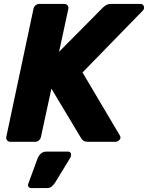

<svg xmlns="http://www.w3.org/2000/svg" viewBox="-20 -720 752 975"><path d="M32 0Q22 0 16 -7.5Q10 -15 12 -25L150 -675Q152 -686 160.5 -693Q169 -700 179 -700H306Q317 -700 323 -693Q329 -686 327 -675L280 -457L502 -681Q508 -687 518 -693.5Q528 -700 545 -700H693Q707 -700 710.5 -688Q714 -676 706 -667L399 -352L588 -33Q596 -20 587 -10Q578 0 567 0H427Q411 0 403 -6Q395 -12 391 -20L241 -270L188 -25Q186 -15 178 -7.5Q170 0 159 0ZM138 235Q129 235 124.5 228Q120 221 124 212L171 84Q176 71 187 60.5Q198 50 215 50H326Q334 50 338 55.5Q342 61 341 67Q341 74 337 81L260 207Q254 217 244 226Q234 235 218 235Z"/></svg>

Font: Rubik
Style: Bold Italic
Weight: 700
Italic angle: -12°
Designer: Hubert and Fischer
Foundry: Hubert and Fischer
Version: Version 2.300;gftools[0.9.30]